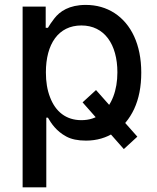

<svg xmlns="http://www.w3.org/2000/svg" viewBox="-20 -573 650 797"><path d="M322.8 -148.1 494 45.8 550.1 -5.7 378.6 -199.2ZM172.2 204.5V-84.5H179C191.8 -62.1 213.1 -28.8 255 -6.4C275.9 5 303.3 10.7 337 10.7C426.1 10.7 497.5 -36.6 536.9 -120.7C556.5 -163 566.4 -213.1 566.4 -271.7C566.4 -388.1 524.5 -473.7 455.3 -518.8C420.5 -541.2 380.7 -552.6 335.9 -552.6C267.4 -552.6 228 -525.9 205.3 -496.1C193.9 -481.2 185 -468.4 179 -457.7H169.7V-545.5H73.9V204.5ZM170.5 -272.7C170.5 -390.3 222.3 -467.3 317.8 -467.3C413.7 -467.3 467.3 -388.5 467.3 -272.7C467.3 -198.5 444.2 -135.7 400.2 -100.5C377.8 -83.1 350.5 -74.2 317.8 -74.2C254.3 -74.2 210.6 -109.4 187.9 -169C176.1 -198.9 170.5 -233.3 170.5 -272.7Z"/></svg>

Font: Inter 465
Style: Regular
Weight: 400
Designer: Rasmus Andersson
Foundry: rsms
Version: Version 3.019;Glyphs 3.1.2 (3151)